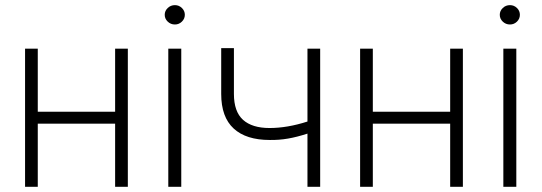

<svg xmlns="http://www.w3.org/2000/svg" viewBox="-20 -717 2079 737"><path d="M125 -288.1H421.9V-530.3H470.7V0H421.9V-242.2H125V0H76.2V-530.3H125Z M626 -530.3H675.8V0H626ZM612.3 -660.2Q612.3 -675.3 623.8 -686.3Q635.3 -697.3 651.4 -697.3Q667 -697.3 678.2 -686.3Q689.5 -675.3 689.5 -660.2Q689.5 -645 678.2 -634Q667 -623 651.4 -623Q635.3 -623 623.8 -634Q612.3 -645 612.3 -660.2Z M1209 0H1160.2V-204.1Q1119.6 -190.9 1085.7 -185.1Q1051.8 -179.2 1015.6 -179.7Q924.8 -179.7 877 -223.6Q829.1 -267.6 829.1 -356.4V-532.2H877.9V-356.4Q877.9 -288.6 912.8 -257.1Q947.8 -225.6 1014.6 -225.6Q1083 -225.6 1160.2 -250.5V-530.3H1209Z M1411.1 -288.1H1708V-530.3H1756.8V0H1708V-242.2H1411.1V0H1362.3V-530.3H1411.1Z M1912.1 -530.3H1961.9V0H1912.1ZM1898.4 -660.2Q1898.4 -675.3 1909.9 -686.3Q1921.4 -697.3 1937.5 -697.3Q1953.1 -697.3 1964.4 -686.3Q1975.6 -675.3 1975.6 -660.2Q1975.6 -645 1964.4 -634Q1953.1 -623 1937.5 -623Q1921.4 -623 1909.9 -634Q1898.4 -645 1898.4 -660.2Z"/></svg>

Font: Pretendard Std ExtraLight
Style: Regular
Weight: 200
Designer: Base glyphs from Inter by Rasmus Andersson; Hangeul glyphs from Noto Sans CJK(Source Han Sans) by Jang Soo-young and Kan
Foundry: Kil Hyung-jin
Version: Version 1.309